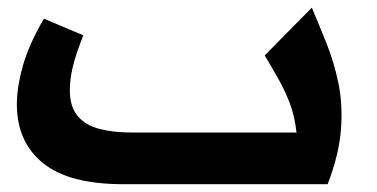

<svg xmlns="http://www.w3.org/2000/svg" viewBox="-20 -473 967 493"><path d="M296.7 0Q157 0 90.2 -54.3Q23.3 -108.7 23.3 -205.3Q23.3 -249.3 38.7 -304Q54 -358.7 92.7 -425L194 -382.3Q174.7 -334.3 167 -301.7Q159.3 -269 159.3 -242Q159.3 -199 179.5 -175Q199.7 -151 236 -141.8Q272.3 -132.7 319.3 -132.7H684.7L725.7 0ZM570.3 0V-132.7H741.3Q736.7 -175 724.2 -207.7Q711.7 -240.3 695.2 -269.7Q678.7 -299 659.7 -330.7L780.7 -453.3Q799.3 -409.3 818.5 -361.5Q837.7 -313.7 849 -259.2Q860.3 -204.7 855.5 -140.7Q850.7 -76.7 821.3 0Z"/></svg>

Font: Lexend Medium
Style: Regular
Weight: 500
Designer: Bonnie Shaver-Troup, Thomas Jockin
Foundry: Lexend
Version: Version 1.005